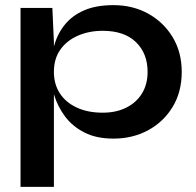

<svg xmlns="http://www.w3.org/2000/svg" viewBox="-20 -528 764 748"><path d="M422 12Q356 12 309.5 -11.5Q263 -35 234 -73.5Q205 -112 191 -158L190 -161V200H60V-497H184L190 -365V-348Q190 -349 191 -350Q204 -397 233 -432.5Q262 -468 308.5 -488Q355 -508 422 -508Q497 -508 557 -475Q617 -442 652.5 -383.5Q688 -325 688 -248Q688 -169 652 -110.5Q616 -52 556 -20Q496 12 422 12ZM380 -89Q433 -89 472.5 -109Q512 -129 533.5 -164.5Q555 -200 555 -248Q555 -320 509.5 -364Q464 -408 380 -408Q327 -408 283.5 -389Q240 -370 215 -334.5Q190 -299 190 -248Q190 -200 213 -164.5Q236 -129 279 -109Q322 -89 380 -89Z"/></svg>

Font: Syne Modified
Style: Bold
Weight: 700
Designer: Lucas Descroix
Foundry: Bonjour Monde
Version: Version 2.200